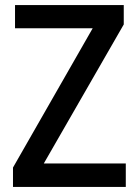

<svg xmlns="http://www.w3.org/2000/svg" viewBox="-20 -734 543 754"><path d="M474 0H31V-76L344 -623H39V-714H466V-638L152 -92H474Z"/></svg>

Font: Noto Sans Ethiopic SemiCondensed Medium
Style: Regular
Weight: 500
Width: 4
Designer: Monotype Design Team
Foundry: Monotype Imaging Inc.
Version: Version 2.102; ttfautohint (v1.8.4.7-5d5b)